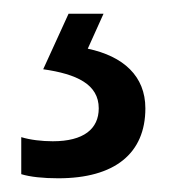

<svg xmlns="http://www.w3.org/2000/svg" viewBox="-20 -20 249 280"><path d="M192 138C192 91 160 62 108 51L131 0H80L43 81C92 88 124 103 124 138C124 168 102 186 57 186C41 186 24 184 11 180V234C24 238 43 240 65 240C147 240 192 204 192 138Z"/></svg>

Font: Noto Sans Sinhala UI Condensed
Style: Regular
Weight: 400
Width: 3
Designer: Jelle Bosma - Monotype Design Team
Foundry: Monotype Imaging Inc.
Version: Version 2.006